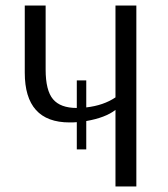

<svg xmlns="http://www.w3.org/2000/svg" viewBox="-20 -670 605 690"><path d="M395 -650H470V0H395V-275Q359 -247 290 -235V-133H256V-231Q248 -230 230 -230Q69 -230 69 -409V-650H144V-420Q144 -345 170.5 -313.5Q197 -282 256 -282V-381H290V-284Q352 -291 395 -320Z"/></svg>

Font: Arsenal
Style: Regular
Weight: 400
Designer: Andrij Shevchenko
Foundry: Stairsfor
Version: Version 2.001;PS 002.001;hotconv 1.0.88;makeotf.lib2.5.64775